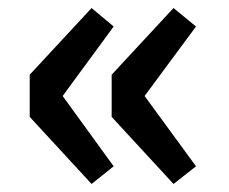

<svg xmlns="http://www.w3.org/2000/svg" viewBox="-20 -525 569 478"><path d="M208 -67 263 -111 136 -286 263 -459 208 -505 54 -339V-234ZM412 -67 468 -111 340 -286 468 -459 412 -505 258 -339V-234Z"/></svg>

Font: Noto Sans T Chinese Bold
Style: Bold
Weight: 700
Designer: Ryoko NISHIZUKA (kana & ideographs); Paul D. Hunt (Latin, Greek & Cyrillic); Wenlong ZHANG (bopomofo); Sandoll Communica
Foundry: Adobe Systems Incorporated
Version: Version 1.000;PS 1;hotconv 1.0.78;makeotf.lib2.5.61930